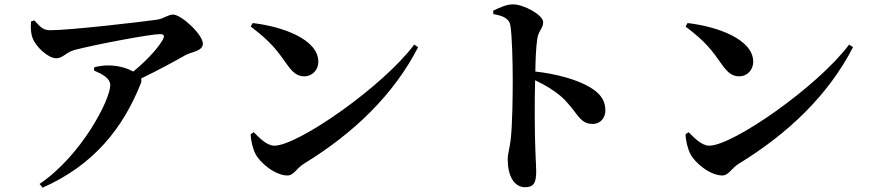

<svg xmlns="http://www.w3.org/2000/svg" viewBox="-20 -810 4000 883"><path d="M412 -486C453 -468 487 -450 487 -418C487 -352 356 -96 162 36L176 53C412 -51 546 -222 627 -425C631 -434 631 -442 629 -449C712 -489 790 -532 834 -557C858 -571 913 -574 913 -609C913 -651 814 -743 776 -743C751 -743 736 -724 699 -719C628 -709 303 -671 211 -671C179 -671 166 -685 138 -716L123 -712C120 -684 122 -655 130 -635C145 -594 202 -542 239 -542C269 -542 283 -569 322 -580C421 -606 672 -653 714 -653C733 -653 739 -648 729 -628C706 -587 653 -530 593 -481C569 -494 531 -508 484 -509C459 -510 437 -506 414 -501Z M1142 -704 1133 -688C1229 -615 1254 -578 1301 -512C1326 -477 1347 -459 1379 -459C1418 -459 1444 -490 1444 -526C1444 -629 1280 -688 1142 -704ZM1885 -605C1741 -412 1350 -140 1242 -140C1206 -140 1171 -178 1147 -202L1133 -193C1133 -164 1143 -125 1155 -102C1175 -62 1245 -3 1302 -3C1331 -3 1344 -36 1376 -56C1608 -198 1790 -374 1903 -593Z M2248 -761 2249 -745C2290 -738 2321 -727 2327 -694C2335 -649 2338 -523 2338 -440C2338 -380 2337 -246 2329 -171C2324 -127 2315 -104 2315 -77C2315 -3 2343 51 2395 51C2435 51 2446 30 2446 -22C2446 -36 2444 -70 2442 -121C2439 -207 2438 -335 2441 -441C2494 -416 2530 -392 2561 -366C2638 -295 2642 -240 2706 -240C2742 -240 2764 -269 2764 -301C2764 -354 2735 -384 2691 -410C2635 -443 2542 -470 2442 -481C2443 -539 2445 -593 2451 -632C2456 -669 2478 -679 2478 -708C2478 -741 2389 -790 2339 -790C2309 -790 2276 -774 2248 -761Z M3142 -704 3133 -688C3229 -615 3254 -578 3301 -512C3326 -477 3347 -459 3379 -459C3418 -459 3444 -490 3444 -526C3444 -629 3280 -688 3142 -704ZM3885 -605C3741 -412 3350 -140 3242 -140C3206 -140 3171 -178 3147 -202L3133 -193C3133 -164 3143 -125 3155 -102C3175 -62 3245 -3 3302 -3C3331 -3 3344 -36 3376 -56C3608 -198 3790 -374 3903 -593Z"/></svg>

Font: Noto Serif SC
Style: Bold
Weight: 700
Designer: Ryoko NISHIZUKA 西塚涼子 (kana & ideographs); Frank Grießhammer (Latin, Greek & Cyrillic); Wenlong ZHANG 张文龙 (bopomofo); San
Foundry: Adobe
Version: Version 2.001;hotconv 1.1.0;makeotfexe 2.6.0